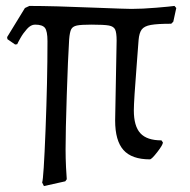

<svg xmlns="http://www.w3.org/2000/svg" viewBox="-20 -525 640 647"><path d="M524 -52 529 -45Q529 -37 510 -12.5Q491 12 485 12Q424 12 396 -19.5Q368 -51 368 -119L373 -388Q373 -415 368 -425.5Q363 -436 347 -439Q331 -442 288 -442Q253 -442 239 -439Q225 -436 220 -426.5Q215 -417 213 -392Q209 -329 205 -205Q201 -81 201 -22Q201 8 202.5 39Q204 70 205 79L200 86L128 102L122 90Q127 78 133.5 -87.5Q140 -253 140 -386Q140 -420 131.5 -431Q123 -442 98 -442Q84 -442 71 -427.5Q58 -413 49 -397Q40 -381 38 -376L31 -375L5 -393L4 -400L64 -498L79 -505Q159 -505 303 -499Q405 -495 423 -495Q459 -495 506.5 -499Q554 -503 568 -505L574 -498L564 -452L557 -445Q511 -445 488.5 -441Q466 -437 457.5 -425.5Q449 -414 447 -390L441 -311Q431 -184 431 -153Q431 -100 453 -76Q475 -52 524 -52Z"/></svg>

Font: Sahitya
Style: Regular
Weight: 400
Designer: Juan Pablo del Peral
Foundry: Juan Pablo del Peral (http://www.huertatipografica.com)
Version: Version 1.001;PS 001.000;hotconv 1.0.70;makeotf.lib2.5.58329